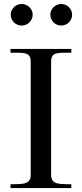

<svg xmlns="http://www.w3.org/2000/svg" viewBox="-20 -949 413 969"><path d="M238 -66V-640C238 -692 285 -681 340 -683V-702H33V-683C88 -681 135 -692 135 -640V-66C135 -14 88 -21 33 -19V0H340V-19C285 -21 238 -14 238 -66ZM34 -875C34 -905 60 -929 90 -929C118 -929 145 -905 145 -875C145 -843 118 -820 90 -820C60 -820 34 -843 34 -875ZM234 -875C234 -905 260 -929 289 -929C318 -929 344 -905 344 -875C344 -843 318 -820 289 -820C260 -820 234 -843 234 -875Z"/></svg>

Font: Ortica Linear
Style: Regular
Weight: 400
Designer: Benedetta Bovani
Foundry: Collletttivo
Version: Version 2.000;Glyphs 3.1.2 (3151)